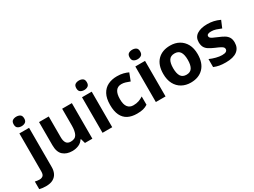

<svg xmlns="http://www.w3.org/2000/svg" viewBox="-123 -1537 3383 2554"><g transform="rotate(-30 1569.0 -260.0)"><path d="M34 240Q9 240 -18.5 236.5Q-46 233 -64 228V111Q-46 115 -30 117.5Q-14 120 6 120Q36 120 57 103Q78 86 78 37V-546H227V59Q227 109 208 150Q189 191 146.5 215.5Q104 240 34 240ZM72 -687Q72 -729 95.5 -744.5Q119 -760 153 -760Q186 -760 210 -744.5Q234 -729 234 -687Q234 -646 210 -630Q186 -614 153 -614Q119 -614 95.5 -630Q72 -646 72 -687Z M884 -546V0H770L750 -70H742Q716 -28 670.5 -9Q625 10 574 10Q486 10 433 -37.5Q380 -85 380 -190V-546H529V-227Q529 -169 550 -139Q571 -109 617 -109Q685 -109 710 -155.5Q735 -202 735 -289V-546Z M1189 -546V0H1040V-546ZM1115 -760Q1148 -760 1172 -744.5Q1196 -729 1196 -687Q1196 -646 1172 -630Q1148 -614 1115 -614Q1081 -614 1057.5 -630Q1034 -646 1034 -687Q1034 -729 1057.5 -744.5Q1081 -760 1115 -760Z M1567 10Q1486 10 1429 -19.5Q1372 -49 1342 -111Q1312 -173 1312 -270Q1312 -370 1346 -433Q1380 -496 1440.5 -526Q1501 -556 1580 -556Q1636 -556 1677.5 -545Q1719 -534 1750 -519L1706 -404Q1671 -418 1640.5 -427Q1610 -436 1580 -436Q1464 -436 1464 -271Q1464 -189 1494.5 -150Q1525 -111 1580 -111Q1627 -111 1663 -123.5Q1699 -136 1733 -158V-31Q1699 -9 1661.5 0.5Q1624 10 1567 10Z M2008 -546V0H1859V-546ZM1934 -760Q1967 -760 1991 -744.5Q2015 -729 2015 -687Q2015 -646 1991 -630Q1967 -614 1934 -614Q1900 -614 1876.5 -630Q1853 -646 1853 -687Q1853 -729 1876.5 -744.5Q1900 -760 1934 -760Z M2660 -274Q2660 -138 2588.5 -64Q2517 10 2394 10Q2318 10 2258.5 -23Q2199 -56 2165 -119.5Q2131 -183 2131 -274Q2131 -410 2202 -483Q2273 -556 2397 -556Q2474 -556 2533 -523Q2592 -490 2626 -427.5Q2660 -365 2660 -274ZM2283 -274Q2283 -193 2309.5 -151.5Q2336 -110 2396 -110Q2455 -110 2481.5 -151.5Q2508 -193 2508 -274Q2508 -355 2481.5 -395.5Q2455 -436 2396 -436Q2336 -436 2309.5 -395.5Q2283 -355 2283 -274Z M3164 -162Q3164 -79 3105.5 -34.5Q3047 10 2931 10Q2874 10 2833 2.5Q2792 -5 2751 -22V-145Q2795 -125 2846 -112Q2897 -99 2936 -99Q2980 -99 2998.5 -112Q3017 -125 3017 -146Q3017 -160 3009.5 -171Q3002 -182 2977 -196Q2952 -210 2899 -232Q2848 -254 2815 -275.5Q2782 -297 2766 -327.5Q2750 -358 2750 -404Q2750 -480 2809 -518Q2868 -556 2966 -556Q3017 -556 3063 -546Q3109 -536 3158 -513L3113 -406Q3073 -423 3037 -434.5Q3001 -446 2964 -446Q2931 -446 2914.5 -437Q2898 -428 2898 -410Q2898 -397 2906.5 -386.5Q2915 -376 2939.5 -364Q2964 -352 3012 -332Q3059 -313 3093 -292.5Q3127 -272 3145.5 -241.5Q3164 -211 3164 -162Z"/></g></svg>

Font: Noto Sans New Tai Lue
Style: Bold
Weight: 700
Version: Version 2.003